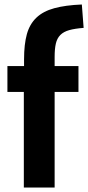

<svg xmlns="http://www.w3.org/2000/svg" viewBox="-20 -834 392 854"><path d="M86 -425H13V-540H87V-570Q87 -637 99.5 -682Q112 -727 142 -755.5Q172 -784 221.5 -797.5Q271 -811 344 -814L352 -710Q313 -707 288 -700Q263 -693 248.5 -678.5Q234 -664 228.5 -640.5Q223 -617 223 -581V-540H329V-425H223V0H86Z"/></svg>

Font: Encode Sans Compressed
Style: Bold
Weight: 700
Designer: Pablo Impallari, Andres Torresi
Foundry: Pablo Impallari, Andres Torresi
Version: Version 1.000; ttfautohint (v1.00) -l 8 -r 50 -G 200 -x 14 -